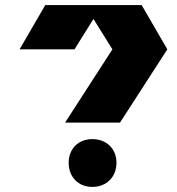

<svg xmlns="http://www.w3.org/2000/svg" viewBox="-20 -730 695 755"><path d="M343 -183C288 -183 250 -145 250 -90C250 -34 288 5 343 5C399 5 438 -34 438 -90C438 -145 399 -183 343 -183ZM236 -248 422 -536 347.5 -655.5 273 -536H57L158 -710H313H314H321H374H381H382H537L638 -536L452 -248Z"/></svg>

Font: Radio Edit
Style: P3
Weight: 800
Version: Version 3.001;PS 003.001;hotconv 1.0.70;makeotf.lib2.5.58329